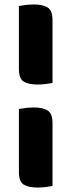

<svg xmlns="http://www.w3.org/2000/svg" viewBox="-20 -703 333 863"><path d="M216 -330Q206 -328 187 -325.5Q168 -323 149 -323Q109 -323 87 -336Q65 -349 65 -393V-676Q75 -678 94 -680.5Q113 -683 132 -683Q172 -683 194 -669.5Q216 -656 216 -612ZM216 133Q206 135 187 137.5Q168 140 149 140Q109 140 87 127Q65 114 65 70V-213Q75 -215 94 -217.5Q113 -220 132 -220Q172 -220 194 -206.5Q216 -193 216 -149Z"/></svg>

Font: Baloo Tammudu
Style: Regular
Weight: 400
Designer: Omkar Shende and Ek Type
Foundry: Ek Type
Version: Version 1.007;PS 1.000;hotconv 1.0.88;makeotf.lib2.5.647800